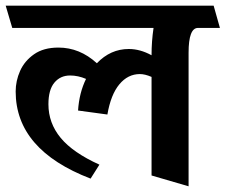

<svg xmlns="http://www.w3.org/2000/svg" viewBox="-40 -600 792 674"><path d="M655 -502Q622 -502 622 -415V54L492 16V-330Q469 -340 451 -340Q409 -340 379 -304Q349 -268 337 -198L234 -212Q238 -274 262 -323Q234 -335 206 -335Q172 -335 151 -310Q130 -285 130 -234Q130 -168 173 -116Q216 -64 309 -22L278 27Q15 -74 15 -279Q15 -316 30.5 -351Q46 -386 79.5 -409.5Q113 -433 165 -433Q240 -433 300 -378Q348 -428 412 -428Q452 -428 492 -406Q492 -455 499 -502H3L-20 -580H710L732 -502Z"/></svg>

Font: Sumana
Style: Bold
Weight: 700
Designer: Cyreal, Alexei Vanyashin (Devanagari), Olga Karpushina (Latin)
Foundry: Cyreal
Version: Version 1.015;PS 001.015;hotconv 1.0.70;makeotf.lib2.5.58329